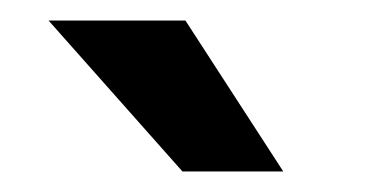

<svg xmlns="http://www.w3.org/2000/svg" viewBox="-20 -770 360 187"><path d="M160.6 -750 255.9 -603H157.7L27.3 -750Z"/></svg>

Font: Vazirmatn RD UI Medium
Style: Regular
Weight: 500
Designer: Saber Rastikerdar
Foundry: Saber Rastikerdar
Version: Version 33.003